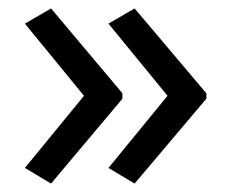

<svg xmlns="http://www.w3.org/2000/svg" viewBox="-20 -491 549 455"><path d="M469 -257 299 -56 237 -93 377 -264 237 -435 299 -471 469 -270ZM270 -257 101 -56 39 -93 179 -264 39 -435 101 -471 270 -270Z"/></svg>

Font: Noto Sans Hatran
Style: Regular
Weight: 400
Designer: Monotype Design Team
Foundry: Monotype Imaging Inc.
Version: Version 2.001; ttfautohint (v1.8.4.7-5d5b)